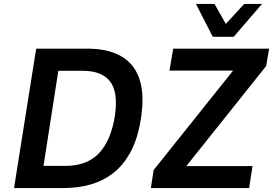

<svg xmlns="http://www.w3.org/2000/svg" viewBox="-20 -951 1381 971"><path d="M51 0 163 -705H419Q590 -705 657.5 -607.5Q725 -510 687 -319Q670 -233 634.5 -172Q599 -111 550 -73.5Q501 -36 438 -18Q375 0 301 0ZM200 -112H312Q358 -112 397.5 -124.5Q437 -137 467.5 -163.5Q498 -190 520.5 -233Q543 -276 556 -337Q582 -470 542 -531.5Q502 -593 398 -593H275ZM743 0 757 -91 1198 -643 1204 -594H837L856 -705H1341L1326 -617L884 -63L878 -111H1257L1240 0ZM1056 -765 971 -931H1065L1122 -830L1215 -931H1305L1162 -765Z"/></svg>

Font: Nunito Sans 7pt SemiCondensed
Style: Bold Italic
Weight: 700
Width: 4
Italic angle: -9°
Designer: Vernon Adams
Foundry: Vernon Adams
Version: Version 3.101;gftools[0.9.27]